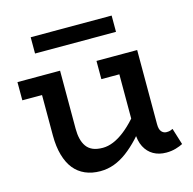

<svg xmlns="http://www.w3.org/2000/svg" viewBox="-99 -751 872 866"><g transform="rotate(-15 337.0 -318.5)"><path d="M266 14Q227 14 196 0.5Q165 -13 144 -39Q123 -65 111.5 -105Q100 -145 100 -197V-471H207V-199Q207 -174 212 -153Q217 -132 228 -116.5Q239 -101 257.5 -93Q276 -85 304 -85Q328 -85 353.5 -95.5Q379 -106 405.5 -126.5Q432 -147 458.5 -176.5Q485 -206 512 -242V-158Q481 -117 451 -85Q421 -53 391.5 -31Q362 -9 331 2.5Q300 14 266 14ZM8 -386V-471H186V-386ZM575 10Q541 10 515.5 -4.5Q490 -19 475.5 -47Q461 -75 461 -116V-471H567V-125Q567 -100 576.5 -89.5Q586 -79 599 -79Q610 -79 616.5 -81Q623 -83 629 -86L653 -9Q640 -2 619.5 4Q599 10 575 10ZM377 -386V-471H552V-386ZM496 -651V-575H118V-651Z"/></g></svg>

Font: BioRhyme Medium
Style: Regular
Weight: 500
Designer: Aoife Mooney
Foundry: Aoife Mooney Type
Version: Version 1.600;gftools[0.9.33]